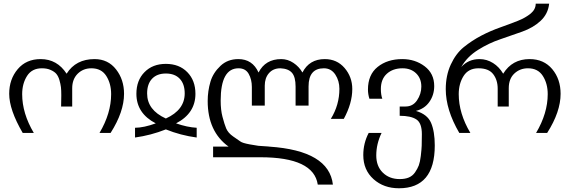

<svg xmlns="http://www.w3.org/2000/svg" viewBox="-20 -740 3086 1040"><path d="M651.9 -231.9Q651.9 -134.3 579.1 -20H519Q582 -126.5 582 -230Q582 -287.1 555.7 -328.6Q529.3 -370.1 475.1 -370.1Q430.7 -370.1 400.9 -340.8Q371.1 -311 371.1 -262.2V-163.1H311Q311 -178.7 311.5 -192.4Q312 -206.1 312 -224.1Q312 -251.5 310.1 -267.6Q308.1 -284.7 301.8 -306.6Q295.9 -326.7 285.2 -339.8Q274.9 -352.1 253.9 -361.3Q234.4 -370.1 207 -370.1Q152.8 -370.1 126.5 -328.6Q100.1 -287.1 100.1 -230Q100.1 -126 163.1 -20H103Q29.8 -145.5 29.8 -231.9Q29.8 -311 76.2 -365.7Q122.1 -419.9 200.2 -419.9Q289.6 -419.9 340.8 -340.8Q390.6 -419.9 492.2 -419.9Q565.4 -419.9 608.9 -363.8Q651.9 -308.6 651.9 -231.9Z M980.5 -233.9Q980.5 -285.2 953.6 -313.5Q926.8 -341.8 878.4 -341.8Q830.6 -341.8 803.7 -313.5Q776.9 -285.2 776.9 -233.9Q776.9 -144 878.4 -98.1Q980.5 -144.5 980.5 -233.9ZM1045.4 4.9Q958 -6.8 878.4 -39.1Q796.9 -6.8 711.4 4.9V-47.9Q759.3 -48.3 823.7 -71.8Q718.8 -126 718.8 -231.9Q718.8 -304.7 762.7 -349.1Q806.6 -394 878.4 -394Q950.7 -394 994.6 -349.1Q1038.6 -304.2 1038.6 -231.9Q1038.6 -126 933.6 -71.8Q993.7 -50.8 1045.4 -47.9Z M1888.2 -257.8Q1888.2 -180.7 1842.3 -96.2H1772Q1818.4 -171.4 1818.4 -258.8Q1818.4 -302.2 1796.4 -335.9Q1773.9 -370.1 1734.4 -370.1Q1651.4 -370.1 1651.4 -272V-168H1581.1V-271Q1581.1 -323.2 1561.5 -345.7Q1542 -368.2 1499 -370.1Q1459.5 -370.1 1436.5 -343.3Q1414.1 -317.4 1414.1 -275.9V-168H1344.2V-269Q1344.2 -309.6 1327.1 -339.8Q1310.1 -370.1 1272 -370.1Q1175.3 -370.1 1175.3 -194.8Q1175.3 -144.5 1185.1 -107.4Q1196.3 -65.4 1205.1 -44.4Q1215.8 -19.5 1242.7 -1Q1277.8 22.9 1282.2 26.4Q1293 34.7 1332.5 42Q1368.7 48.8 1379.4 49.8Q1400.4 51.8 1429.2 53.2Q1431.2 53.2 1433.3 53.5Q1435.5 53.7 1436.8 54Q1438 54.2 1439 54.2Q1762.2 76.2 1783.2 259.8H1701.2Q1679.2 111.8 1390.1 111.8H1134.3V54.2H1218.3Q1105 -27.3 1105 -192.9Q1105 -247.1 1120.1 -297.9Q1134.3 -345.7 1174.3 -383.3Q1212.9 -419.9 1271 -419.9Q1347.7 -419.9 1380.4 -347.2Q1417.5 -419.9 1503.4 -419.9Q1538.6 -419.9 1569.3 -399.4Q1600.1 -378.9 1618.2 -347.2Q1655.3 -419.9 1739.3 -419.9Q1804.7 -419.9 1846.2 -372.1Q1888.2 -323.2 1888.2 -257.8Z M2335 47.9Q2335 279.8 2141.1 279.8Q2058.6 279.8 2003.4 230.5Q1947.8 180.7 1947.8 100.1Q1947.8 35.6 1977.1 -20H2046.9Q2018.1 39.6 2018.1 102.1Q2018.1 159.7 2052.7 194.3Q2088.4 230 2145 230Q2173.8 230 2193.8 221.7Q2214.8 212.9 2228 193.8Q2241.2 174.8 2248.5 155.8Q2255.4 137.2 2259.3 105Q2263.7 66.9 2264.2 48.8Q2265.1 16.6 2265.1 -13.2Q2265.1 -73.2 2235.8 -92.8Q2206.1 -112.8 2145 -112.8V-163.1H2176.8Q2216.3 -163.1 2238.8 -196.3Q2262.2 -231 2262.2 -271Q2262.2 -315.4 2233.9 -342.8Q2205.6 -370.1 2160.2 -370.1Q2107.9 -370.1 2075.2 -340.3Q2043 -311 2043 -257.8Q2043 -227.1 2050.8 -205.1H1981Q1973.1 -230 1973.1 -254.9Q1973.1 -335.4 2025.4 -377.4Q2078.1 -419.9 2159.2 -419.9Q2228.5 -419.9 2280.3 -380.9Q2332 -341.8 2332 -273.9Q2332 -225.6 2305.7 -188Q2279.8 -150.9 2232.9 -139.2Q2294.9 -121.1 2314.9 -74.7Q2335 -27.8 2335 47.9Z M3016.6 -231.9Q3016.6 -134.3 2943.8 -20H2883.8Q2946.8 -126.5 2946.8 -230Q2946.8 -287.1 2920.4 -328.6Q2894 -370.1 2839.8 -370.1Q2795.9 -370.1 2765.6 -341.3Q2735.8 -313 2735.8 -262.2V-163.1H2675.8V-259.8Q2675.8 -306.6 2651.4 -338.4Q2627 -370.1 2571.8 -370.1Q2517.6 -370.1 2491.2 -328.6Q2464.8 -287.1 2464.8 -230Q2464.8 -126 2527.8 -20H2467.8Q2394.5 -145.5 2394.5 -256.8Q2394.5 -331.5 2421.9 -390.6Q2449.2 -449.7 2491.7 -484.4Q2535.6 -520 2586.9 -546.9Q2635.3 -572.3 2690.4 -591.8Q2738.8 -608.9 2784.7 -627Q2826.7 -643.6 2855 -667Q2881.8 -689.5 2881.8 -720.2H2954.6Q2948.7 -664.6 2908.2 -627Q2869.1 -590.3 2809.1 -568.8Q2756.8 -549.8 2689.9 -527.3Q2627.4 -506.3 2569.3 -469.7Q2509.3 -432.1 2478.5 -377Q2517.1 -419.9 2577.6 -419.9Q2616.7 -419.9 2650.9 -398.4Q2683.6 -377.9 2705.6 -340.8Q2754.4 -419.9 2848.6 -419.9Q2925.8 -419.9 2971.2 -365.7Q3016.6 -311.5 3016.6 -231.9Z"/></svg>

Font: Miedinger*
Style: Book
Weight: 400
Version: Version 001.000